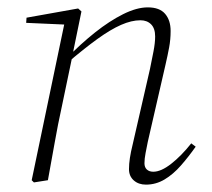

<svg xmlns="http://www.w3.org/2000/svg" viewBox="-20 -489 574 521"><path d="M72 6 66 0 156 -431 164 -422 51 -427 52 -441 192 -466 201 -458 177 -341 176 -335 148 -201Q137 -151 128.5 -102.5Q120 -54 110 0ZM376 12Q356 12 343 0.5Q330 -11 330 -30Q330 -44 332.5 -60.5Q335 -77 340 -97L387 -302Q392 -326 396.5 -349.5Q401 -373 401 -390Q401 -412 390 -423Q379 -434 361 -434Q337 -434 308.5 -421.5Q280 -409 244 -383Q208 -357 160 -316L158 -332H162Q199 -370 238 -401Q277 -432 314 -450.5Q351 -469 381 -469Q413 -469 428 -451.5Q443 -434 443 -405Q443 -382 439 -360.5Q435 -339 429 -313L381 -104Q378 -89 375 -73.5Q372 -58 372 -46Q372 -35 378.5 -29Q385 -23 396 -23Q417 -23 444.5 -44.5Q472 -66 499 -100L511 -91Q492 -64 471 -40Q450 -16 426.5 -2Q403 12 376 12Z"/></svg>

Font: Source Serif 4 48pt Light
Style: Italic
Weight: 300
Italic angle: -12°
Designer: Frank Grießhammer
Foundry: Adobe Systems Incorporated
Version: Version 4.004;hotconv 1.0.116;makeotfexe 2.5.65601